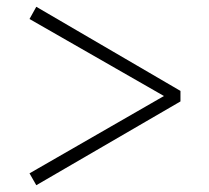

<svg xmlns="http://www.w3.org/2000/svg" viewBox="-20 -642 615 566"><path d="M512 -374V-343L87 -96L67 -131L479 -368V-350L67 -586L87 -622Z"/></svg>

Font: Noto Serif SC ExtraLight Light
Style: Regular
Weight: 300
Version: Version 2.002-H1;hotconv 1.1.0;makeotfexe 2.6.0